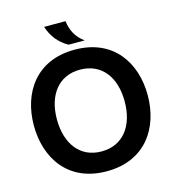

<svg xmlns="http://www.w3.org/2000/svg" viewBox="-137 -1079 1094 1207"><g transform="rotate(-15 410.0 -475.5)"><path d="M409 14C662 14 780 -171 780 -382C780 -593 662 -777 409 -777C157 -777 39 -593 39 -382C39 -171 157 14 409 14ZM189 -382C189 -540 270 -647 409 -647C550 -647 630 -540 630 -382C630 -223 550 -115 409 -115C270 -115 189 -223 189 -382ZM262 -965C283 -900 321 -851 382 -817H486C434 -856 410 -900 401 -965Z"/></g></svg>

Font: Swile Sans
Style: Bold
Weight: 700
Designer: Lord
Foundry: Lord
Version: Version 1.477;FEAKit 1.0